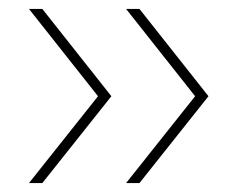

<svg xmlns="http://www.w3.org/2000/svg" viewBox="-20 -530 533 431"><path d="M263 -119 418 -314 263 -510H293L448 -314L293 -119ZM45 -119 200 -314 45 -510H75L230 -314L75 -119Z"/></svg>

Font: MuseoModerno Thin
Style: Regular
Weight: 100
Designer: Pablo Cosgaya, Héctor Gatti, Marcela Romero, and the Authors of The MuseoModerno Project.
Foundry: Omnibus-Type Team
Version: Version 1.003